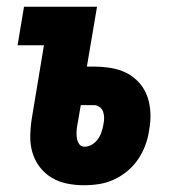

<svg xmlns="http://www.w3.org/2000/svg" viewBox="-20 -540 540 568"><path d="M228 8Q203 8 178 3Q153 -2 132.5 -14.5Q112 -27 97.5 -46Q83 -65 76 -88.5Q69 -112 69.5 -138Q70 -164 74 -189L110 -406H32L51 -520H267L237 -343H257Q282 -343 307.5 -339Q333 -335 354.5 -324Q376 -313 392 -295Q408 -277 416 -254Q424 -231 425 -205.5Q426 -180 421 -154Q418 -132 410 -110.5Q402 -89 389 -69.5Q376 -50 357.5 -34.5Q339 -19 317.5 -9Q296 1 273.5 4.5Q251 8 228 8ZM230 -106Q242 -106 252.5 -112.5Q263 -119 270 -129Q277 -139 280.5 -150Q284 -161 286 -172Q288 -182 288 -191.5Q288 -201 285 -209.5Q282 -218 274.5 -223.5Q267 -229 258 -229H219L209 -171Q207 -161 206.5 -151Q206 -141 207.5 -131Q209 -121 214.5 -113.5Q220 -106 230 -106Z"/></svg>

Font: Iosevka SS18 Heavy
Style: Italic
Weight: 900
Italic angle: -9°
Monospace: yes
Designer: Belleve Invis
Foundry: Belleve Invis
Version: Version 25.1.1; ttfautohint (v1.8.4)